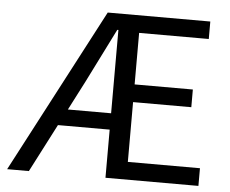

<svg xmlns="http://www.w3.org/2000/svg" viewBox="-52 -793 1022 854"><g transform="rotate(5 459.0 -366.5)"><path d="M256 -288 324 -420C364 -500 405 -581 444 -660H449V-288ZM542 -79V-346H802V-425H542V-655H853V-733H395L10 0H107L218 -215H449V0H864V-79Z"/></g></svg>

Font: Noto Sans Mono CJK SC Regular
Style: Regular
Weight: 400
Designer: Ryoko NISHIZUKA (kana & ideographs); Paul D. Hunt (Latin, Greek & Cyrillic); Wenlong ZHANG (bopomofo); Sandoll Communica
Foundry: Adobe Systems Incorporated
Version: Version 1.005;PS 1.005;hotconv 1.0.96;makeotf.lib2.5.65012